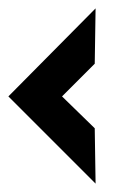

<svg xmlns="http://www.w3.org/2000/svg" viewBox="-20 -538 302 458"><path d="M208 -100 0 -308 208 -518 206 -386 128 -308 206 -232Z"/></svg>

Font: El Pececito
Style: Regular
Weight: 400
Designer: deFharo
Foundry: deFharo
Version: El Pececito Version 1.000